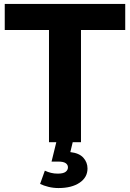

<svg xmlns="http://www.w3.org/2000/svg" viewBox="-20 -720 658 972"><path d="M228 0V-568H4V-700H614V-568H390V0ZM276 232Q250 232 225.5 226Q201 220 183 211L207 144Q222 151 238 155Q254 159 272 159Q300 159 312 150Q324 141 324 127Q324 114 312.5 106Q301 98 275 98H241L267 -8H350L336 50Q381 55 402 78.5Q423 102 423 133Q423 178 383 205Q343 232 276 232Z"/></svg>

Font: MOST Montserrat
Style: Bold
Weight: 700
Designer: Julieta Ulanovsky
Foundry: Julieta Ulanovsky
Version: Version 8.000;March 11, 2024;FontCreator 15.0.0.2926 64-bit